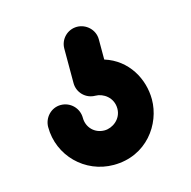

<svg xmlns="http://www.w3.org/2000/svg" viewBox="-70 -170 540 543"><g transform="rotate(-15 200.0 101.0)"><path d="M149.4 151.9C149.4 123.5 126.5 100.6 98.1 100.6C69.8 100.6 47.9 124.5 47.9 151.9C47.9 235.8 115.7 303.2 199.7 303.2C296.4 303.2 351.6 224.1 351.6 151.9C351.6 92.3 317.9 29.3 250.5 8.3V-50.8C250.5 -79.6 226.1 -101.1 199.7 -101.1C171.9 -101.1 149.4 -78.6 149.4 -50.8V50.3C149.4 78.1 171.9 100.6 199.7 100.6C222.7 100.6 250.5 119.1 250.5 151.9C250.5 182.6 223.1 202.1 199.7 202.1C170.9 202.1 149.4 180.2 149.4 151.9Z"/></g></svg>

Font: LOB TGL 0-17
Style: Regular
Weight: 400
Designer: Peter Wiegel + adaptations and expanded glyphset by Studio LOB
Foundry: Peter Wiegel + adaptations and expanded glyphset by Studio LOB
Version: Version 1.003;Glyphs 3.1.2 (3151)